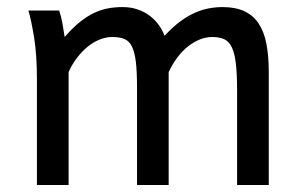

<svg xmlns="http://www.w3.org/2000/svg" viewBox="-20 -528 863 548"><path d="M461.4 0H371.1V-278.3Q371.1 -323.7 367.7 -351.8Q364.3 -379.9 356.2 -395.8Q348.1 -411.6 334.5 -417Q320.8 -422.4 300.3 -422.4Q282.2 -422.4 264.2 -415Q246.1 -407.7 229.7 -394.3Q213.4 -380.9 199.5 -362.5Q185.5 -344.2 175.8 -322.3V0H85.4V-300.3Q85.4 -372.6 77.1 -422.6Q68.8 -472.7 61 -498H148.9Q154.3 -482.4 158.2 -461.2Q162.1 -439.9 164.6 -422.4Q187 -448.2 207.5 -464.8Q228 -481.4 248.3 -491Q268.6 -500.5 288.6 -504.2Q308.6 -507.8 329.6 -507.8Q353.5 -507.8 373 -501Q392.6 -494.1 407.5 -482.9Q422.4 -471.7 433.1 -456.8Q443.8 -441.9 449.7 -425.8Q472.7 -450.7 494.1 -466.6Q515.6 -482.4 536.1 -491.5Q556.6 -500.5 576.4 -504.2Q596.2 -507.8 615.2 -507.8Q652.3 -507.8 677.7 -495.8Q703.1 -483.9 718.5 -460.4Q733.9 -437 740.5 -402.3Q747.1 -367.7 747.1 -322.3V0H656.7V-268.6Q656.7 -315.9 653.3 -345.7Q649.9 -375.5 641.8 -392.6Q633.8 -409.7 620.1 -416Q606.4 -422.4 585.9 -422.4Q567.9 -422.4 550.3 -415.3Q532.7 -408.2 516.4 -395.3Q500 -382.3 486.1 -363.8Q472.2 -345.2 461.4 -322.3Z"/></svg>

Font: Andika New Basic
Style: Regular
Weight: 400
Designer: Victor Gaultney, Annie Olsen, Julie Remington, Don Collingsworth, Eric Hays
Foundry: SIL International
Version: Version 5.500